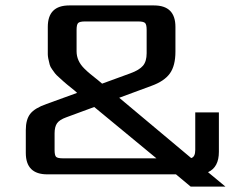

<svg xmlns="http://www.w3.org/2000/svg" viewBox="-20 -642 884 707"><path d="M212 -59H556L327 -248L224 -210Q199 -201 190 -188Q181 -175 181 -151V-90Q181 -70 186.5 -64.5Q192 -59 212 -59ZM520 -446V-532Q520 -552 514 -557.5Q508 -563 489 -563H293Q274 -563 268 -557.5Q262 -552 262 -532V-453Q262 -418 290 -390Q302 -378 312 -370Q352 -338 356 -334L460 -372Q493 -384 506.5 -400Q520 -416 520 -446ZM154 0Q75 0 75 -79V-163Q75 -202 91.5 -223Q108 -244 151 -259L264 -300L254 -309Q219 -337 214.5 -341.5Q210 -346 198 -356.5Q186 -367 182.5 -372Q179 -377 172 -386.5Q165 -396 163 -404Q156 -430 156 -442V-543Q156 -622 235 -622H547Q626 -622 626 -543V-452Q626 -400 605.5 -371.5Q585 -343 538 -326L419 -282L684 -60Q699 -64 699 -90V-228H786V-83Q786 -26 746 -8L810 45H682L628 0Z"/></svg>

Font: Sarpanch Medium
Style: Regular
Weight: 500
Designer: Manushi Parikh (Devanagari and Latin), Jyotish Sonowal (Devanagari)
Foundry: Indian Type Foundry
Version: Version 2.004;PS 1.0;hotconv 1.0.78;makeotf.lib2.5.61930; tt